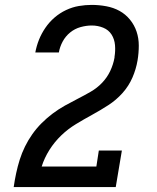

<svg xmlns="http://www.w3.org/2000/svg" viewBox="-20 -763 640 783"><path d="M36 0V-1Q40 -29 46 -57Q52 -85 60.5 -112Q69 -139 82 -165.5Q95 -192 112 -216Q129 -240 150 -261Q171 -282 195 -300Q219 -318 245 -332.5Q271 -347 297.5 -360.5Q324 -374 350 -389Q376 -404 396.5 -425.5Q417 -447 429.5 -473.5Q442 -500 447 -528Q447 -529 447 -529.5Q447 -530 447 -531Q451 -555 449 -579Q447 -603 435 -622Q423 -641 401 -650Q379 -659 354 -659Q332 -659 308.5 -652.5Q285 -646 266 -630.5Q247 -615 235.5 -593.5Q224 -572 220 -549H124Q129 -576 139 -601Q149 -626 165 -649.5Q181 -673 202.5 -691.5Q224 -710 249.5 -722Q275 -734 301.5 -738.5Q328 -743 354 -743Q384 -743 413.5 -737.5Q443 -732 467.5 -718.5Q492 -705 510 -683Q528 -661 537 -634Q546 -607 546 -577Q546 -547 541 -517Q535 -481 520 -446.5Q505 -412 479.5 -383.5Q454 -355 421.5 -334Q389 -313 356 -295Q323 -277 290 -257Q257 -237 229.5 -210.5Q202 -184 181.5 -151.5Q161 -119 150 -84H373L383 -149H477L452 0Z"/></svg>

Font: Iosevka Slab MdExObl
Style: Regular
Weight: 500
Width: 7
Italic angle: -9°
Monospace: yes
Designer: Belleve Invis
Foundry: Belleve Invis
Version: Version 11.1.1; ttfautohint (v1.8.3)